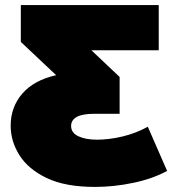

<svg xmlns="http://www.w3.org/2000/svg" viewBox="-20 -720 688 756"><path d="M354 16Q237 16 164 -19Q91 -54 56.5 -109Q22 -164 22 -225Q22 -298 67.5 -351Q113 -404 201 -424L62 -555V-700H605V-522H340L451 -417V-272H353Q304 -272 282 -259.5Q260 -247 260 -224Q260 -197 288.5 -183.5Q317 -170 362 -170Q409 -170 462 -182.5Q515 -195 562 -221L638 -47Q581 -16 504.5 0Q428 16 354 16Z"/></svg>

Font: Montserrat Black
Style: Regular
Weight: 900
Designer: Julieta Ulanovsky
Foundry: Julieta Ulanovsky
Version: Version 9.000; ttfautohint (v1.8.4.7-5d5b)